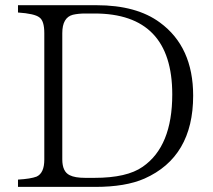

<svg xmlns="http://www.w3.org/2000/svg" viewBox="-20 -735 827 745"><path d="M49.8 -714.8H354.5Q509.8 -714.8 600.6 -647.5Q729.5 -553.2 729.5 -363.8Q729.5 -126 540.5 -42Q467.3 -9.8 349.6 -9.8H49.8V-38.1Q99.1 -41 122.1 -49.8Q151.9 -63.5 151.9 -115.7V-606.4Q151.9 -654.3 132.8 -667.5Q114.3 -682.1 49.8 -686.5ZM346.7 -682.6H310.5Q284.2 -682.6 262.7 -677.7Q221.7 -667 221.7 -606.4V-116.7Q221.7 -68.8 250.5 -55.2Q270.5 -44.9 310.5 -44.9H346.7Q472.7 -44.9 533.7 -87.9Q648.4 -167 648.4 -368.7Q648.4 -682.6 346.7 -682.6Z"/></svg>

Font: I.MingCP
Style: Regular
Weight: 400
Designer: I.Font Project
Version: Version 8.000; Sep 06, 2022